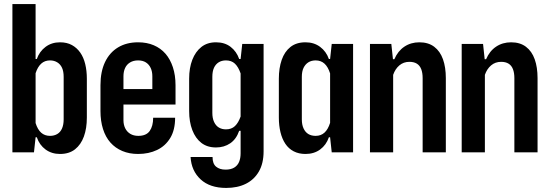

<svg xmlns="http://www.w3.org/2000/svg" viewBox="-20 -749 2700 944"><path d="M275 8Q234 8 204 -14Q174 -36 161 -74H155L147 0H41V-729H155V-459H161Q174 -496 204 -518.5Q234 -541 275 -541Q309 -541 333.5 -527.5Q358 -514 374.5 -490.5Q391 -467 399 -434Q407 -401 407 -362V-171Q407 -118 392.5 -78Q378 -38 349 -15Q320 8 275 8ZM226 -81Q246 -81 261.5 -90Q277 -99 285 -117.5Q293 -136 293 -162V-371Q293 -398 285 -415.5Q277 -433 261.5 -442.5Q246 -452 226 -452Q200 -452 182.5 -436Q165 -420 155 -389V-144Q165 -112 182.5 -96.5Q200 -81 226 -81Z M659 8Q616 8 581.5 -6.5Q547 -21 523 -48Q499 -75 486.5 -114.5Q474 -154 474 -203V-330Q474 -397 496.5 -444Q519 -491 560.5 -516Q602 -541 659 -541Q702 -541 736 -526.5Q770 -512 793.5 -485Q817 -458 830 -418.5Q843 -379 843 -330V-235H573V-311H740L729 -302V-374Q729 -397 721 -414.5Q713 -432 697.5 -442Q682 -452 659 -452Q636 -452 619.5 -442Q603 -432 595 -414.5Q587 -397 587 -374V-158Q587 -136 595.5 -118.5Q604 -101 620.5 -91Q637 -81 660 -81Q699 -81 716 -105Q733 -129 733 -170H841Q841 -110 817 -70.5Q793 -31 752 -11.5Q711 8 659 8Z M1092 175Q1012 175 966.5 133Q921 91 917 23H1025Q1025 56 1042.5 70.5Q1060 85 1089 85Q1115 85 1131.5 75Q1148 65 1155.5 47Q1163 29 1163 5V-106H1156Q1142 -65 1112 -44.5Q1082 -24 1042 -24Q999 -24 970 -46.5Q941 -69 925.5 -109.5Q910 -150 910 -203V-362Q910 -415 925.5 -455Q941 -495 970 -518Q999 -541 1042 -541Q1085 -541 1114 -518.5Q1143 -496 1156 -459H1163L1171 -533H1276V-5Q1276 54 1253 94Q1230 134 1189 154.5Q1148 175 1092 175ZM1091 -113Q1118 -113 1135 -129Q1152 -145 1163 -176V-388Q1152 -420 1135 -436Q1118 -452 1091 -452Q1070 -452 1055 -442.5Q1040 -433 1032 -415.5Q1024 -398 1024 -371V-194Q1024 -168 1032.5 -149.5Q1041 -131 1056 -122Q1071 -113 1091 -113Z M1482 8Q1449 8 1424 -5Q1399 -18 1383 -42Q1367 -66 1359 -99Q1351 -132 1351 -171V-362Q1351 -414 1365 -454.5Q1379 -495 1408 -518Q1437 -541 1482 -541Q1524 -541 1554 -518.5Q1584 -496 1597 -459H1603L1611 -533H1716V0H1611L1603 -74H1597Q1584 -36 1554 -14Q1524 8 1482 8ZM1532 -81Q1558 -81 1575.5 -97Q1593 -113 1603 -145V-388Q1593 -420 1575.5 -436Q1558 -452 1532 -452Q1511 -452 1496 -442.5Q1481 -433 1472.5 -415.5Q1464 -398 1464 -371V-162Q1464 -136 1472.5 -117.5Q1481 -99 1496 -90Q1511 -81 1532 -81Z M1799 0V-533H1904L1912 -458H1919Q1936 -498 1968 -519.5Q2000 -541 2042 -541Q2086 -541 2115 -519Q2144 -497 2158 -457.5Q2172 -418 2172 -365V0H2058V-365Q2058 -391 2051 -409Q2044 -427 2029.5 -436Q2015 -445 1993 -445Q1964 -445 1943.5 -427.5Q1923 -410 1913 -381V0Z M2250 0V-533H2355L2363 -458H2370Q2387 -498 2419 -519.5Q2451 -541 2493 -541Q2537 -541 2566 -519Q2595 -497 2609 -457.5Q2623 -418 2623 -365V0H2509V-365Q2509 -391 2502 -409Q2495 -427 2480.5 -436Q2466 -445 2444 -445Q2415 -445 2394.5 -427.5Q2374 -410 2364 -381V0Z"/></svg>

Font: Hubot Sans Condensed SemiBold
Style: Regular
Weight: 600
Width: 3
Designer: Deni Anggara
Foundry: GitHub, Inc., Subsidiary of Microsoft Corporation
Version: Version 2.000